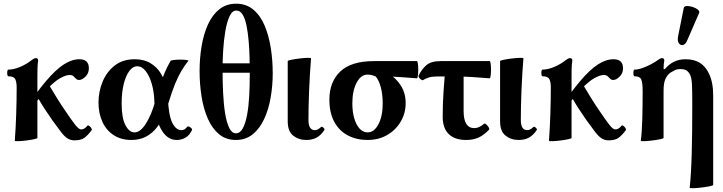

<svg xmlns="http://www.w3.org/2000/svg" viewBox="-20 -745 3907 1037"><path d="M60 15Q65 -53 67.5 -128.5Q70 -204 70 -272Q70 -303 62 -318Q54 -333 25 -333Q21 -333 19.5 -342Q18 -351 19.5 -360Q21 -369 25 -369Q54 -369 88.5 -383.5Q123 -398 153 -422Q160 -427 164.5 -429Q169 -431 174 -431Q186 -431 186 -418Q183 -397 182.5 -375.5Q182 -354 182 -333V0Q182 3 163.5 7Q145 11 121 14Q97 17 78.5 17.5Q60 18 60 15ZM123 -120 106 -140Q175 -244 228 -306.5Q281 -369 324.5 -397Q368 -425 409 -425Q460 -425 460 -376Q460 -349 441.5 -331Q423 -313 407 -313Q397 -313 390.5 -320Q384 -327 376.5 -333.5Q369 -340 356 -340Q336 -340 304.5 -322.5Q273 -305 228.5 -257.5Q184 -210 123 -120ZM382 13Q362 13 345.5 3Q329 -7 310 -31.5Q291 -56 261 -98Q240 -128 219.5 -159.5Q199 -191 182 -222L240 -294Q262 -257 286 -218Q310 -179 335 -143Q368 -94 387 -70Q406 -46 418 -46Q427 -46 435 -50.5Q443 -55 452 -66Q455 -70 461.5 -65.5Q468 -61 473 -53.5Q478 -46 475 -42Q456 -16 437 -1.5Q418 13 382 13Z M689 11Q635 11 595 -14.5Q555 -40 533.5 -86Q512 -132 512 -191Q512 -250 534 -303.5Q556 -357 599.5 -391Q643 -425 707 -425Q758 -425 792.5 -404Q827 -383 847.5 -350Q868 -317 877 -280Q886 -243 887 -212Q891 -120 911 -81Q931 -42 960 -42Q978 -42 990 -59Q994 -64 1001 -61Q1008 -58 1013.5 -52.5Q1019 -47 1017 -43Q1005 -16 983.5 -2.5Q962 11 934 11Q882 11 849.5 -48Q817 -107 813 -210Q811 -254 799 -294.5Q787 -335 767 -361Q747 -387 721 -387Q697 -387 678 -361Q659 -335 648 -290Q637 -245 637 -186Q637 -108 657.5 -69Q678 -30 706 -30Q738 -30 767.5 -76.5Q797 -123 817 -193Q833 -245 844.5 -283Q856 -321 869.5 -352.5Q883 -384 901 -416Q903 -419 919 -421Q935 -423 954 -423Q973 -423 986.5 -421Q1000 -419 997 -416Q977 -391 959.5 -361.5Q942 -332 925 -290.5Q908 -249 889 -186Q879 -152 863.5 -117.5Q848 -83 825 -54Q802 -25 768.5 -7Q735 11 689 11Z M1254 11Q1200.2 11 1162.6 -20.5Q1125 -52 1102 -105Q1079 -158 1068.5 -224.5Q1058 -291 1058 -361Q1058 -431 1069 -496.5Q1080 -562 1103.6 -613.5Q1127.1 -665 1164.7 -695Q1202.3 -725 1256.1 -725Q1310 -725 1348.2 -693Q1386.4 -661 1409.2 -607Q1432 -553 1442.5 -486Q1453 -419 1453 -349Q1453 -283 1442 -219Q1431 -155 1407.2 -103Q1383.3 -51 1345.3 -20Q1307.3 11 1254 11ZM1133 -352V-403H1377V-352ZM1254 -25Q1276.9 -25 1291.5 -52Q1306 -79 1314.5 -124.5Q1323 -170 1326 -226.3Q1329 -282.7 1329 -341Q1329 -383.1 1328 -430.5Q1327 -478 1323 -523.5Q1319 -569 1311.5 -606.5Q1304 -644 1290.5 -666Q1277.1 -688 1256.3 -688Q1234 -688 1219.7 -657Q1205.4 -625.9 1197.1 -577.1Q1188.8 -528.4 1185.4 -473.7Q1182 -419 1182 -371.8Q1182 -305.9 1185 -243.5Q1188 -181 1196 -132Q1204 -83 1218.2 -54Q1232.4 -25 1254 -25Z M1634 11Q1593 11 1563.5 -12.5Q1534 -36 1534 -89V-415Q1534 -418 1553 -422Q1572 -426 1597 -429Q1622 -432 1641 -432.5Q1660 -433 1660 -430Q1653 -343 1649.5 -256Q1646 -169 1646 -97Q1646 -42 1681 -42Q1696 -42 1714 -59Q1718 -63 1726.5 -55.5Q1735 -48 1732 -43Q1714 -15 1690.5 -2Q1667 11 1634 11Z M1965 11Q1906 11 1859 -13.5Q1812 -38 1785.5 -87Q1759 -136 1759 -207Q1759 -303 1818 -359Q1877 -415 2000 -415H2232Q2235 -415 2237 -401Q2239 -387 2239 -368.5Q2239 -350 2237 -336Q2235 -322 2232 -322Q2192 -325 2151.5 -328Q2111 -331 2070 -332L2073 -352Q2120 -323 2145.5 -282Q2171 -241 2171 -188Q2171 -134 2144.5 -88.5Q2118 -43 2071.5 -16Q2025 11 1965 11ZM1965 -30Q2001 -30 2024 -74Q2047 -118 2047 -186Q2047 -236 2036.5 -274.5Q2026 -313 2009 -332Q1987 -342 1965 -342Q1929 -342 1906 -298Q1883 -254 1883 -186Q1883 -141 1893.5 -105.5Q1904 -70 1922.5 -50Q1941 -30 1965 -30Z M2498 11Q2436 11 2403.5 -21Q2371 -53 2371 -114Q2371 -182 2375.5 -251Q2380 -320 2386 -388H2484V-146Q2484 -99 2498.5 -76Q2513 -53 2542 -53Q2567 -53 2594 -76Q2599 -80 2606.5 -73Q2614 -66 2619.5 -57Q2625 -48 2621 -44Q2593 -15 2564.5 -2Q2536 11 2498 11ZM2266 -313Q2262 -310 2255 -314.5Q2248 -319 2243.5 -326Q2239 -333 2241 -337Q2258 -372 2283.5 -393.5Q2309 -415 2359 -415H2625Q2628 -415 2630 -401Q2632 -387 2632 -368.5Q2632 -350 2630 -336Q2628 -322 2625 -322Q2577 -326 2529.5 -329Q2482 -332 2435 -332H2339Q2313 -332 2294.5 -326Q2276 -320 2266 -313Z M2781 11Q2740 11 2710.5 -12.5Q2681 -36 2681 -89V-415Q2681 -418 2700 -422Q2719 -426 2744 -429Q2769 -432 2788 -432.5Q2807 -433 2807 -430Q2800 -343 2796.5 -256Q2793 -169 2793 -97Q2793 -42 2828 -42Q2843 -42 2861 -59Q2865 -63 2873.5 -55.5Q2882 -48 2879 -43Q2861 -15 2837.5 -2Q2814 11 2781 11Z M2945 15Q2950 -53 2952.5 -128.5Q2955 -204 2955 -272Q2955 -303 2947 -318Q2939 -333 2910 -333Q2906 -333 2904.5 -342Q2903 -351 2904.5 -360Q2906 -369 2910 -369Q2939 -369 2973.5 -383.5Q3008 -398 3038 -422Q3045 -427 3049.5 -429Q3054 -431 3059 -431Q3071 -431 3071 -418Q3068 -397 3067.5 -375.5Q3067 -354 3067 -333V0Q3067 3 3048.5 7Q3030 11 3006 14Q2982 17 2963.5 17.5Q2945 18 2945 15ZM3008 -120 2991 -140Q3060 -244 3113 -306.5Q3166 -369 3209.5 -397Q3253 -425 3294 -425Q3345 -425 3345 -376Q3345 -349 3326.5 -331Q3308 -313 3292 -313Q3282 -313 3275.5 -320Q3269 -327 3261.5 -333.5Q3254 -340 3241 -340Q3221 -340 3189.5 -322.5Q3158 -305 3113.5 -257.5Q3069 -210 3008 -120ZM3267 13Q3247 13 3230.5 3Q3214 -7 3195 -31.5Q3176 -56 3146 -98Q3125 -128 3104.5 -159.5Q3084 -191 3067 -222L3125 -294Q3147 -257 3171 -218Q3195 -179 3220 -143Q3253 -94 3272 -70Q3291 -46 3303 -46Q3312 -46 3320 -50.5Q3328 -55 3337 -66Q3340 -70 3346.5 -65.5Q3353 -61 3358 -53.5Q3363 -46 3360 -42Q3341 -16 3322 -1.5Q3303 13 3267 13Z M3705 269Q3713 195 3716 84.5Q3719 -26 3719 -173Q3719 -249 3717.5 -286Q3716 -323 3707 -342Q3697 -360 3685 -366Q3673 -372 3657 -372Q3637 -372 3624 -365.5Q3611 -359 3600 -352Q3583 -339 3573.5 -317.5Q3564 -296 3564 -255V0Q3564 3 3545 7Q3526 11 3501.5 14Q3477 17 3458.5 17.5Q3440 18 3441 15Q3447 -30 3449 -100.5Q3451 -171 3451 -252Q3451 -298 3443.5 -315.5Q3436 -333 3407 -333Q3403 -333 3401.5 -342Q3400 -351 3401.5 -360Q3403 -369 3407 -369Q3426 -369 3451 -378Q3476 -387 3499 -399.5Q3522 -412 3535 -422Q3542 -427 3546.5 -429Q3551 -431 3555 -431Q3568 -431 3568 -418Q3566 -408 3565 -397.5Q3564 -387 3564 -373L3570 -371Q3615 -425 3682 -425Q3729 -425 3759.5 -406Q3790 -387 3809 -348Q3821 -323 3826.5 -293.5Q3832 -264 3832 -227V254Q3832 257 3812.5 261Q3793 265 3768 268Q3743 271 3724 271.5Q3705 272 3705 269ZM3693 -530Q3683 -505 3669 -502Q3655 -499 3646.5 -511.5Q3638 -524 3642 -547L3673 -702Q3675 -712 3689.5 -712.5Q3704 -713 3721 -707.5Q3738 -702 3749 -693Q3760 -684 3756 -675Z"/></svg>

Font: Junicode VF
Style: Regular
Weight: 400
Designer: Peter S. Baker
Version: Version 2.213